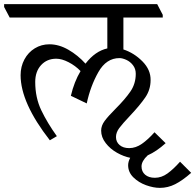

<svg xmlns="http://www.w3.org/2000/svg" viewBox="-51 -665 948 932"><path d="M739 -593V-580H548V-425Q600 -408 640.5 -367Q681 -326 680 -276Q680 -230 654.5 -192.5Q629 -155 581 -104Q544 -65 528 -43.5Q512 -22 512 0Q512 24 529.5 39Q547 54 576 54Q608 54 638 33Q668 12 699 -23L753 30Q709 70 666 89Q636 117 636 143Q636 168 653.5 183Q671 198 701 198Q733 198 762 177Q791 156 823 120L877 174Q835 211 799.5 229Q764 247 725 247Q694 247 658 234Q622 221 596.5 196Q571 171 571 137Q571 120 581 101Q550 95 517 76.5Q484 58 462 29.5Q440 1 440 -31Q440 -55 457 -78Q474 -101 509 -136Q557 -184 582.5 -221.5Q608 -259 608 -307Q608 -331 594.5 -348.5Q581 -366 562 -374.5Q543 -383 529 -383Q465 -383 426.5 -315Q388 -247 370 -163L293 -200Q309 -268 340 -320Q315 -346 282 -363Q249 -380 222 -380Q177 -380 148.5 -349Q120 -318 120 -267Q120 -191 149.5 -129.5Q179 -68 225 -4L191 16Q49 -166 49 -300Q49 -342 67.5 -376.5Q86 -411 118 -430.5Q150 -450 189 -450Q235 -450 281 -423.5Q327 -397 364 -356Q411 -417 470 -430V-580H-4L-31 -631V-645H712Z"/></svg>

Font: Grenzecho Serif
Style: Serif-Regular
Weight: 400
Designer: Dan Reynolds
Foundry: Dan Reynolds
Version: Version 1.001; ttfautohint (v1.1) -l 5 -r 5 -G 72 -x 0 -D la